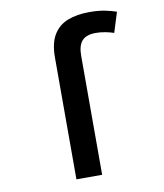

<svg xmlns="http://www.w3.org/2000/svg" viewBox="-85 -834 770 904"><g transform="rotate(-10 300.0 -382.5)"><path d="M207 -582Q207 -651 231.5 -691Q256 -731 300 -748Q344 -765 403 -765Q446 -765 478 -758.5Q510 -752 532 -744L502 -648Q485 -654 462 -658.5Q439 -663 416 -663Q371 -663 350.5 -640.5Q330 -618 330 -569V0H207Z"/></g></svg>

Font: Noto Sans Mono SemiBold
Style: Regular
Weight: 600
Designer: Monotype Design Team
Foundry: Monotype Imaging Inc.
Version: Version 2.014; ttfautohint (v1.8.4.7-5d5b)